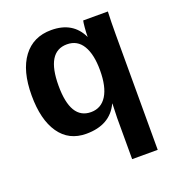

<svg xmlns="http://www.w3.org/2000/svg" viewBox="-135 -646 880 961"><g transform="rotate(-20 305.0 -166.0)"><path d="M41 -263.9Q41 -395.2 94.6 -466.9Q148.2 -538.6 244.6 -538.6Q360.2 -538.6 404.8 -443.4Q404.8 -466.3 407.2 -493.4Q409.6 -520.5 412 -528.9H543.4Q541 -475.9 541 -407.2V207.2H404.8V-12L407.2 -88H406Q360.2 9.6 233.7 9.6Q141 9.6 91 -62.7Q41 -134.9 41 -263.9ZM406 -266.3Q406 -350.6 377.7 -397.6Q349.4 -444.6 294 -444.6Q184.3 -444.6 184.3 -263.9Q184.3 -84.3 292.8 -84.3Q347 -84.3 376.5 -131.3Q406 -178.3 406 -266.3Z"/></g></svg>

Font: Ramabhadra
Style: Regular
Weight: 400
Designer: Purushoth Kumar Guthula
Foundry: Andhrapradesh Society for Knowledge Networks
Version: Version 1.0.5; ttfautohint (vUNKNOWN) -l 7 -r 28 -G 50 -x 13